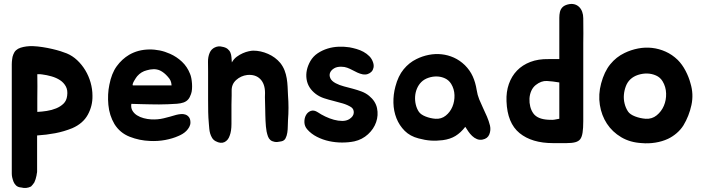

<svg xmlns="http://www.w3.org/2000/svg" viewBox="-20 -636 3587 978"><path d="M320 -364Q349 -352 373 -329.5Q397 -307 414.5 -278Q432 -249 441.5 -215.5Q451 -182 451 -148Q452 -97 427.5 -52Q403 -7 348 17Q306 34 261.5 42.5Q217 51 169 54V237Q169 243 167.5 248Q166 253 166 258Q164 268 161.5 276Q159 284 155 293Q151 299 147 304Q143 309 138 314Q114 326 88 319Q72 318 62 309Q53 300 49 290Q45 280 42 267Q41 262 40.5 257.5Q40 253 40 248V-309Q40 -315 40.5 -321.5Q41 -328 42 -335Q43 -347 48 -359Q57 -384 85 -393Q113 -402 148 -401Q172 -400 197.5 -396Q223 -392 246.5 -386.5Q270 -381 289 -375Q308 -369 320 -364ZM322 -148Q326 -176 315.5 -195.5Q305 -215 286 -227.5Q267 -240 242.5 -247Q218 -254 194 -257Q191 -258 184.5 -258Q178 -258 170 -258Q170 -226 170.5 -196.5Q171 -167 170 -133V-66Q193 -67 218.5 -71Q244 -75 266 -84Q288 -93 303.5 -108Q319 -123 322 -148Z M878 -51Q890 -54 902.5 -55Q915 -56 925.5 -52Q936 -48 943 -38.5Q950 -29 950 -12Q950 0 944 11Q938 22 929 31Q920 40 909 46.5Q898 53 888 57Q859 70 821.5 77Q784 84 744 82Q690 80 640.5 60.5Q591 41 563 -4Q537 -48 532 -102Q527 -156 537 -204Q548 -262 574.5 -298.5Q601 -335 638 -357Q683 -383 739 -384Q795 -385 846 -362Q880 -347 907 -321.5Q934 -296 948 -260Q952 -251 954.5 -238Q957 -225 958 -210.5Q959 -196 958 -182Q957 -168 953 -157Q947 -139 938 -129Q929 -119 915 -114Q901 -109 881.5 -107.5Q862 -106 835 -105Q811 -104 790 -104Q769 -104 747 -104.5Q725 -105 701.5 -105.5Q678 -106 649 -107Q646 -87 654.5 -72.5Q663 -58 678 -48.5Q693 -39 712 -34Q731 -29 749 -28Q783 -26 814 -33.5Q845 -41 878 -51ZM835 -245Q816 -267 795 -277Q779 -284 761.5 -283.5Q744 -283 728 -278Q699 -271 679 -248Q677 -246 672 -238.5Q667 -231 662.5 -223Q658 -215 656 -208Q654 -201 658 -201H854Q853 -215 849 -224.5Q845 -234 835 -245Z M1040 -271Q1040 -294 1039.5 -320Q1039 -346 1048 -367Q1056 -386 1074.5 -394.5Q1093 -403 1111 -398Q1129 -395 1139 -387Q1149 -379 1153.5 -368.5Q1158 -358 1159 -344.5Q1160 -331 1161 -318Q1171 -336 1186 -347Q1201 -358 1217 -365Q1233 -372 1247.5 -375Q1262 -378 1270 -378Q1308 -378 1345.5 -361.5Q1383 -345 1408 -315Q1422 -297 1429.5 -277.5Q1437 -258 1440.5 -237Q1444 -216 1445 -194.5Q1446 -173 1447 -151Q1452 -87 1447 -24Q1446 -11 1446 6Q1446 23 1443.5 39.5Q1441 56 1434.5 68.5Q1428 81 1413 84Q1392 89 1378.5 86.5Q1365 84 1357 77Q1349 70 1345 59Q1341 48 1338 34Q1336 23 1334.5 8.5Q1333 -6 1332.5 -21Q1332 -36 1331.5 -50.5Q1331 -65 1331 -77Q1331 -96 1330 -119Q1329 -142 1330 -162Q1330 -209 1305.5 -233.5Q1281 -258 1239 -254Q1207 -250 1183 -228.5Q1159 -207 1160 -173Q1160 -160 1160 -149Q1160 -138 1159.5 -127Q1159 -116 1159 -103Q1159 -90 1159 -74Q1159 -41 1159 -4.5Q1159 32 1150 55Q1142 79 1123 88Q1104 97 1078 83Q1067 77 1060.5 66.5Q1054 56 1050.5 44Q1047 32 1046 19.5Q1045 7 1044 -4Q1041 -37 1040.5 -65.5Q1040 -94 1040 -127Z M1769 -90Q1750 -102 1726.5 -109Q1703 -116 1678.5 -122Q1654 -128 1631 -135.5Q1608 -143 1589 -157Q1548 -188 1541.5 -233.5Q1535 -279 1561 -325Q1575 -349 1598 -364.5Q1621 -380 1648.5 -388.5Q1676 -397 1705 -398Q1734 -399 1760 -395Q1777 -392 1796 -386.5Q1815 -381 1831.5 -372Q1848 -363 1861.5 -349.5Q1875 -336 1881 -316Q1885 -303 1882.5 -291Q1880 -279 1872.5 -271Q1865 -263 1853.5 -259Q1842 -255 1829 -257Q1814 -260 1801 -266Q1788 -272 1775 -279Q1762 -286 1748.5 -291Q1735 -296 1720 -296Q1697 -297 1682 -288Q1667 -279 1661.5 -266Q1656 -253 1662.5 -238Q1669 -223 1690 -212Q1709 -202 1732 -196Q1755 -190 1777.5 -184Q1800 -178 1821.5 -170Q1843 -162 1860 -148Q1893 -121 1900.5 -85Q1908 -49 1896 -14Q1884 21 1854.5 48Q1825 75 1785 84Q1756 90 1722.5 90Q1689 90 1656.5 83Q1624 76 1594.5 61Q1565 46 1545 23Q1531 7 1530.5 -13.5Q1530 -34 1538.5 -49.5Q1547 -65 1563 -71Q1579 -77 1599 -64Q1615 -53 1637 -42.5Q1659 -32 1681 -26Q1703 -20 1723.5 -20Q1744 -20 1759 -29Q1781 -43 1782 -61.5Q1783 -80 1769 -90Z M2101 -335Q2131 -350 2164 -356.5Q2197 -363 2229.5 -359.5Q2262 -356 2292 -342.5Q2322 -329 2348 -304Q2374 -278 2388 -247Q2402 -216 2408 -178Q2412 -152 2421 -130Q2430 -108 2440.5 -86Q2451 -64 2460.5 -42Q2470 -20 2476 4Q2481 27 2472.5 48.5Q2464 70 2438 75Q2423 78 2409.5 72.5Q2396 67 2385 56.5Q2374 46 2365.5 33.5Q2357 21 2350 10Q2327 40 2300 56.5Q2273 73 2235 78Q2203 82 2174 80Q2145 78 2112 69Q2069 58 2041.5 30.5Q2014 3 1999.5 -33.5Q1985 -70 1984 -112Q1983 -154 1994 -195Q2008 -249 2036 -283Q2064 -317 2101 -335ZM2126 -218Q2112 -204 2104 -185Q2096 -166 2094.5 -145Q2093 -124 2098 -103Q2103 -82 2114 -66Q2124 -52 2148 -42.5Q2172 -33 2198 -31Q2228 -29 2250.5 -47Q2273 -65 2284.5 -92.5Q2296 -120 2295 -151.5Q2294 -183 2278 -209Q2266 -228 2246.5 -237Q2227 -246 2205 -246.5Q2183 -247 2161.5 -239.5Q2140 -232 2126 -218Z M2871 -613Q2890 -618 2904.5 -614.5Q2919 -611 2929.5 -601Q2940 -591 2945.5 -576Q2951 -561 2951 -543Q2952 -493 2951.5 -465Q2951 -437 2951 -416V-109Q2951 -55 2951 -19Q2951 17 2947.5 39.5Q2944 62 2935.5 73Q2927 84 2910 88.5Q2893 93 2865.5 93Q2838 93 2797 93Q2689 93 2626.5 42Q2564 -9 2560 -120Q2558 -168 2572 -208Q2586 -248 2613.5 -276.5Q2641 -305 2681.5 -320.5Q2722 -336 2774 -335H2829V-514Q2829 -530 2829 -545.5Q2829 -561 2832 -574.5Q2835 -588 2844 -598Q2853 -608 2871 -613ZM2697 -58Q2718 -29 2773 -26Q2784 -25 2794 -25.5Q2804 -26 2812 -28Q2821 -29 2829 -31V-216Q2794 -222 2765.5 -223.5Q2737 -225 2709 -203Q2694 -191 2686 -172.5Q2678 -154 2677 -133.5Q2676 -113 2681 -93Q2686 -73 2697 -58Z M3161 -366Q3194 -382 3230 -389Q3266 -396 3301.5 -392Q3337 -388 3370.5 -373Q3404 -358 3432 -331Q3455 -308 3472 -275.5Q3489 -243 3497 -212Q3514 -157 3502 -101Q3490 -45 3461 3Q3447 25 3426.5 42.5Q3406 60 3383 71Q3353 85 3318 90.5Q3283 96 3250 93Q3190 90 3144.5 63Q3099 36 3071.5 -6Q3044 -48 3035.5 -101.5Q3027 -155 3042 -211Q3058 -271 3088.5 -308.5Q3119 -346 3161 -366ZM3191 -232Q3176 -218 3168 -197Q3160 -176 3158 -153.5Q3156 -131 3161.5 -108.5Q3167 -86 3179 -68Q3189 -53 3215 -43Q3241 -33 3269 -31Q3301 -29 3325 -48.5Q3349 -68 3361.5 -97Q3374 -126 3373 -160Q3372 -194 3355 -222Q3343 -242 3321.5 -251.5Q3300 -261 3276.5 -261.5Q3253 -262 3230 -254.5Q3207 -247 3191 -232Z"/></svg>

Font: BM JUA
Style: Regular
Weight: 400
Designer: BONGJIN KIM, JAEHYUN KEUM, JUHEE TAE
Foundry: WOOWA BROTHERS Corporation.
Version: Version 1.100